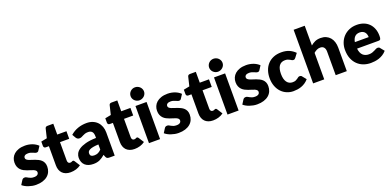

<svg xmlns="http://www.w3.org/2000/svg" viewBox="-1 -1632 5130 2519"><g transform="rotate(-20 2564.0 -372.0)"><path d="M382 -405Q376 -395.5 369.2 -391.5Q362.5 -387.5 352 -387.5Q341 -387.5 330 -392.2Q319 -397 306.2 -402.5Q293.5 -408 277.5 -412.8Q261.5 -417.5 241 -417.5Q211.5 -417.5 195.8 -406.2Q180 -395 180 -375Q180 -360.5 190.2 -351Q200.5 -341.5 217.5 -334.2Q234.5 -327 256 -320.5Q277.5 -314 300 -306Q322.5 -298 344 -287.2Q365.5 -276.5 382.5 -260.8Q399.5 -245 409.8 -222.5Q420 -200 420 -168.5Q420 -130 406 -97.5Q392 -65 364.2 -41.5Q336.5 -18 295.8 -5Q255 8 202 8Q175.5 8 149 3Q122.5 -2 97.8 -10.5Q73 -19 52 -30.8Q31 -42.5 16 -56L52 -113Q58 -123 67.2 -128.8Q76.5 -134.5 91 -134.5Q104.5 -134.5 115.2 -128.5Q126 -122.5 138.5 -115.5Q151 -108.5 167.8 -102.5Q184.5 -96.5 210 -96.5Q228 -96.5 240.5 -100.2Q253 -104 260.5 -110.5Q268 -117 271.5 -125Q275 -133 275 -141.5Q275 -157 264.5 -167Q254 -177 237 -184.2Q220 -191.5 198.2 -197.8Q176.5 -204 154 -212Q131.5 -220 109.8 -231.2Q88 -242.5 71 -259.8Q54 -277 43.5 -302Q33 -327 33 -362.5Q33 -395.5 45.8 -425.2Q58.5 -455 84 -477.5Q109.5 -500 148 -513.2Q186.5 -526.5 238 -526.5Q266 -526.5 292.2 -521.5Q318.5 -516.5 341.5 -507.5Q364.5 -498.5 383.5 -486.2Q402.5 -474 417 -459.5Z M683.5 8Q646.5 8 618.2 -2.8Q590 -13.5 570.8 -33.2Q551.5 -53 541.5 -81Q531.5 -109 531.5 -143.5V-411.5H487.5Q475.5 -411.5 467 -419.2Q458.5 -427 458.5 -442V-502.5L541 -518.5L571.5 -645Q577.5 -669 605.5 -669H686.5V-517.5H815V-411.5H686.5V-154Q686.5 -136 695.2 -124.2Q704 -112.5 720.5 -112.5Q729 -112.5 734.8 -114.2Q740.5 -116 744.8 -118.2Q749 -120.5 752.8 -122.2Q756.5 -124 761.5 -124Q768.5 -124 772.8 -120.8Q777 -117.5 781.5 -110.5L828.5 -37Q798.5 -14.5 761 -3.2Q723.5 8 683.5 8Z M870.5 -446.5Q917.5 -488 974.8 -508.2Q1032 -528.5 1097.5 -528.5Q1144.5 -528.5 1182.2 -513.2Q1220 -498 1246.2 -470.8Q1272.5 -443.5 1286.5 -406Q1300.5 -368.5 1300.5 -324V0H1229.5Q1207.5 0 1196.2 -6Q1185 -12 1177.5 -31L1166.5 -59.5Q1147 -43 1129 -30.5Q1111 -18 1091.8 -9.2Q1072.5 -0.5 1050.8 3.8Q1029 8 1002.5 8Q967 8 938 -1.2Q909 -10.5 888.8 -28.5Q868.5 -46.5 857.5 -73.2Q846.5 -100 846.5 -135Q846.5 -163 860.5 -191.8Q874.5 -220.5 909 -244.2Q943.5 -268 1002 -284Q1060.5 -300 1149.5 -302V-324Q1149.5 -369.5 1130.8 -389.8Q1112 -410 1077.5 -410Q1050 -410 1032.5 -404Q1015 -398 1001.2 -390.5Q987.5 -383 974.5 -377Q961.5 -371 943.5 -371Q927.5 -371 916.5 -379Q905.5 -387 898.5 -398ZM1149.5 -211Q1103 -209 1073 -203Q1043 -197 1025.5 -188Q1008 -179 1001.2 -167.5Q994.5 -156 994.5 -142.5Q994.5 -116 1009 -105.2Q1023.5 -94.5 1051.5 -94.5Q1081.5 -94.5 1104 -105Q1126.5 -115.5 1149.5 -139Z M1577 8Q1540 8 1511.8 -2.8Q1483.5 -13.5 1464.2 -33.2Q1445 -53 1435 -81Q1425 -109 1425 -143.5V-411.5H1381Q1369 -411.5 1360.5 -419.2Q1352 -427 1352 -442V-502.5L1434.5 -518.5L1465 -645Q1471 -669 1499 -669H1580V-517.5H1708.5V-411.5H1580V-154Q1580 -136 1588.8 -124.2Q1597.5 -112.5 1614 -112.5Q1622.5 -112.5 1628.2 -114.2Q1634 -116 1638.2 -118.2Q1642.5 -120.5 1646.2 -122.2Q1650 -124 1655 -124Q1662 -124 1666.2 -120.8Q1670.5 -117.5 1675 -110.5L1722 -37Q1692 -14.5 1654.5 -3.2Q1617 8 1577 8Z M1950 -660.5Q1950 -642 1942.5 -625.8Q1935 -609.5 1922 -597.2Q1909 -585 1891.8 -577.8Q1874.5 -570.5 1855 -570.5Q1836 -570.5 1819.5 -577.8Q1803 -585 1790.2 -597.2Q1777.5 -609.5 1770.2 -625.8Q1763 -642 1763 -660.5Q1763 -679.5 1770.2 -696Q1777.5 -712.5 1790.2 -725Q1803 -737.5 1819.5 -744.5Q1836 -751.5 1855 -751.5Q1874.5 -751.5 1891.8 -744.5Q1909 -737.5 1922 -725Q1935 -712.5 1942.5 -696Q1950 -679.5 1950 -660.5ZM1934 -518.5V0H1779V-518.5Z M2372 -405Q2366 -395.5 2359.2 -391.5Q2352.5 -387.5 2342 -387.5Q2331 -387.5 2320 -392.2Q2309 -397 2296.2 -402.5Q2283.5 -408 2267.5 -412.8Q2251.5 -417.5 2231 -417.5Q2201.5 -417.5 2185.8 -406.2Q2170 -395 2170 -375Q2170 -360.5 2180.2 -351Q2190.5 -341.5 2207.5 -334.2Q2224.5 -327 2246 -320.5Q2267.5 -314 2290 -306Q2312.5 -298 2334 -287.2Q2355.5 -276.5 2372.5 -260.8Q2389.5 -245 2399.8 -222.5Q2410 -200 2410 -168.5Q2410 -130 2396 -97.5Q2382 -65 2354.2 -41.5Q2326.5 -18 2285.8 -5Q2245 8 2192 8Q2165.5 8 2139 3Q2112.5 -2 2087.8 -10.5Q2063 -19 2042 -30.8Q2021 -42.5 2006 -56L2042 -113Q2048 -123 2057.2 -128.8Q2066.5 -134.5 2081 -134.5Q2094.5 -134.5 2105.2 -128.5Q2116 -122.5 2128.5 -115.5Q2141 -108.5 2157.8 -102.5Q2174.5 -96.5 2200 -96.5Q2218 -96.5 2230.5 -100.2Q2243 -104 2250.5 -110.5Q2258 -117 2261.5 -125Q2265 -133 2265 -141.5Q2265 -157 2254.5 -167Q2244 -177 2227 -184.2Q2210 -191.5 2188.2 -197.8Q2166.5 -204 2144 -212Q2121.5 -220 2099.8 -231.2Q2078 -242.5 2061 -259.8Q2044 -277 2033.5 -302Q2023 -327 2023 -362.5Q2023 -395.5 2035.8 -425.2Q2048.5 -455 2074 -477.5Q2099.5 -500 2138 -513.2Q2176.5 -526.5 2228 -526.5Q2256 -526.5 2282.2 -521.5Q2308.5 -516.5 2331.5 -507.5Q2354.5 -498.5 2373.5 -486.2Q2392.5 -474 2407 -459.5Z M2673.5 8Q2636.5 8 2608.2 -2.8Q2580 -13.5 2560.8 -33.2Q2541.5 -53 2531.5 -81Q2521.5 -109 2521.5 -143.5V-411.5H2477.5Q2465.5 -411.5 2457 -419.2Q2448.5 -427 2448.5 -442V-502.5L2531 -518.5L2561.5 -645Q2567.5 -669 2595.5 -669H2676.5V-517.5H2805V-411.5H2676.5V-154Q2676.5 -136 2685.2 -124.2Q2694 -112.5 2710.5 -112.5Q2719 -112.5 2724.8 -114.2Q2730.5 -116 2734.8 -118.2Q2739 -120.5 2742.8 -122.2Q2746.5 -124 2751.5 -124Q2758.5 -124 2762.8 -120.8Q2767 -117.5 2771.5 -110.5L2818.5 -37Q2788.5 -14.5 2751 -3.2Q2713.5 8 2673.5 8Z M3046.5 -660.5Q3046.5 -642 3039 -625.8Q3031.5 -609.5 3018.5 -597.2Q3005.5 -585 2988.2 -577.8Q2971 -570.5 2951.5 -570.5Q2932.5 -570.5 2916 -577.8Q2899.5 -585 2886.8 -597.2Q2874 -609.5 2866.8 -625.8Q2859.5 -642 2859.5 -660.5Q2859.5 -679.5 2866.8 -696Q2874 -712.5 2886.8 -725Q2899.5 -737.5 2916 -744.5Q2932.5 -751.5 2951.5 -751.5Q2971 -751.5 2988.2 -744.5Q3005.5 -737.5 3018.5 -725Q3031.5 -712.5 3039 -696Q3046.5 -679.5 3046.5 -660.5ZM3030.5 -518.5V0H2875.5V-518.5Z M3468.5 -405Q3462.5 -395.5 3455.8 -391.5Q3449 -387.5 3438.5 -387.5Q3427.5 -387.5 3416.5 -392.2Q3405.5 -397 3392.8 -402.5Q3380 -408 3364 -412.8Q3348 -417.5 3327.5 -417.5Q3298 -417.5 3282.2 -406.2Q3266.5 -395 3266.5 -375Q3266.5 -360.5 3276.8 -351Q3287 -341.5 3304 -334.2Q3321 -327 3342.5 -320.5Q3364 -314 3386.5 -306Q3409 -298 3430.5 -287.2Q3452 -276.5 3469 -260.8Q3486 -245 3496.2 -222.5Q3506.5 -200 3506.5 -168.5Q3506.5 -130 3492.5 -97.5Q3478.5 -65 3450.8 -41.5Q3423 -18 3382.2 -5Q3341.5 8 3288.5 8Q3262 8 3235.5 3Q3209 -2 3184.2 -10.5Q3159.5 -19 3138.5 -30.8Q3117.5 -42.5 3102.5 -56L3138.5 -113Q3144.5 -123 3153.8 -128.8Q3163 -134.5 3177.5 -134.5Q3191 -134.5 3201.8 -128.5Q3212.5 -122.5 3225 -115.5Q3237.5 -108.5 3254.2 -102.5Q3271 -96.5 3296.5 -96.5Q3314.5 -96.5 3327 -100.2Q3339.5 -104 3347 -110.5Q3354.5 -117 3358 -125Q3361.5 -133 3361.5 -141.5Q3361.5 -157 3351 -167Q3340.5 -177 3323.5 -184.2Q3306.5 -191.5 3284.8 -197.8Q3263 -204 3240.5 -212Q3218 -220 3196.2 -231.2Q3174.5 -242.5 3157.5 -259.8Q3140.5 -277 3130 -302Q3119.5 -327 3119.5 -362.5Q3119.5 -395.5 3132.2 -425.2Q3145 -455 3170.5 -477.5Q3196 -500 3234.5 -513.2Q3273 -526.5 3324.5 -526.5Q3352.5 -526.5 3378.8 -521.5Q3405 -516.5 3428 -507.5Q3451 -498.5 3470 -486.2Q3489 -474 3503.5 -459.5Z M3965.5 -395.5Q3958.5 -387 3952 -382Q3945.5 -377 3933.5 -377Q3922 -377 3912.8 -382.5Q3903.5 -388 3892 -394.8Q3880.5 -401.5 3865 -407Q3849.5 -412.5 3826.5 -412.5Q3798 -412.5 3777.2 -402Q3756.5 -391.5 3743 -372Q3729.5 -352.5 3723 -324.2Q3716.5 -296 3716.5 -260.5Q3716.5 -186 3745.2 -146Q3774 -106 3824.5 -106Q3851.5 -106 3867.2 -112.8Q3883 -119.5 3894 -127.8Q3905 -136 3914.2 -143Q3923.5 -150 3937.5 -150Q3956 -150 3965.5 -136.5L4010.5 -81Q3986.5 -53.5 3960 -36.2Q3933.5 -19 3905.8 -9.2Q3878 0.5 3850 4.2Q3822 8 3795.5 8Q3748 8 3704.8 -10Q3661.5 -28 3628.8 -62.2Q3596 -96.5 3576.8 -146.5Q3557.5 -196.5 3557.5 -260.5Q3557.5 -316.5 3574.2 -365.2Q3591 -414 3623.8 -449.8Q3656.5 -485.5 3704.8 -506Q3753 -526.5 3816.5 -526.5Q3877.5 -526.5 3923.5 -507Q3969.5 -487.5 4006.5 -450Z M4226 -473Q4254 -497 4286.8 -511.8Q4319.5 -526.5 4365 -526.5Q4407.5 -526.5 4440.2 -511.8Q4473 -497 4495.5 -470.8Q4518 -444.5 4529.5 -408.2Q4541 -372 4541 -329.5V0H4386V-329.5Q4386 -367.5 4368.5 -388.8Q4351 -410 4317 -410Q4291.5 -410 4269.2 -399.2Q4247 -388.5 4226 -370V0H4071V-748.5H4226Z M4768.5 -231.5Q4776 -166.5 4808 -137.2Q4840 -108 4890.5 -108Q4917.5 -108 4937 -114.5Q4956.5 -121 4971.8 -129Q4987 -137 4999.8 -143.5Q5012.5 -150 5026.5 -150Q5045 -150 5054.5 -136.5L5099.5 -81Q5075.5 -53.5 5047.8 -36.2Q5020 -19 4990.8 -9.2Q4961.5 0.5 4932.2 4.2Q4903 8 4876.5 8Q4822 8 4774.2 -9.8Q4726.5 -27.5 4690.8 -62.5Q4655 -97.5 4634.2 -149.5Q4613.5 -201.5 4613.5 -270.5Q4613.5 -322.5 4631.2 -369Q4649 -415.5 4682.2 -450.5Q4715.5 -485.5 4762.8 -506Q4810 -526.5 4869.5 -526.5Q4921 -526.5 4963.8 -510.5Q5006.5 -494.5 5037.2 -464Q5068 -433.5 5085.2 -389.2Q5102.5 -345 5102.5 -289Q5102.5 -271.5 5101 -260.5Q5099.5 -249.5 5095.5 -243Q5091.5 -236.5 5084.8 -234Q5078 -231.5 5067.5 -231.5ZM4963.5 -321.5Q4963.5 -340 4958.8 -357.5Q4954 -375 4943.2 -388.8Q4932.5 -402.5 4915 -411Q4897.5 -419.5 4872.5 -419.5Q4828.5 -419.5 4803.5 -394.2Q4778.5 -369 4770.5 -321.5Z"/></g></svg>

Font: Lato
Style: Regular
Weight: 900
Designer: Lukasz Dziedzic with Adam Twardoch and Botio Nikoltchev
Foundry: tyPoland Lukasz Dziedzic
Version: Version 2.010; 2014-09-01; http://www.latofonts.com/; ttfaut